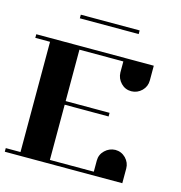

<svg xmlns="http://www.w3.org/2000/svg" viewBox="-112 -870 916 971"><g transform="rotate(15 346.0 -384.5)"><path d="M0 0V-19H77.1V-596.2H0V-615.2H615.2V-538.1Q615.2 -506.3 592.8 -483.9Q569.8 -461.4 538.1 -460.9Q505.9 -460.9 483.9 -483.9Q461.9 -506.8 460.9 -538.1V-596.2H231V-327.1H460.9V-308.1H231V-19H460.9V-77.1Q460.9 -108.9 483.9 -130.9Q506.8 -152.8 538.1 -153.8Q569.8 -153.8 592.8 -130.9Q615.2 -107.4 615.2 -77.1V0ZM191.9 -750V-769H500V-750Z"/></g></svg>

Font: Hjet
Style: Regular
Weight: 400
Designer: T. Christopher White
Version: Version 1.2